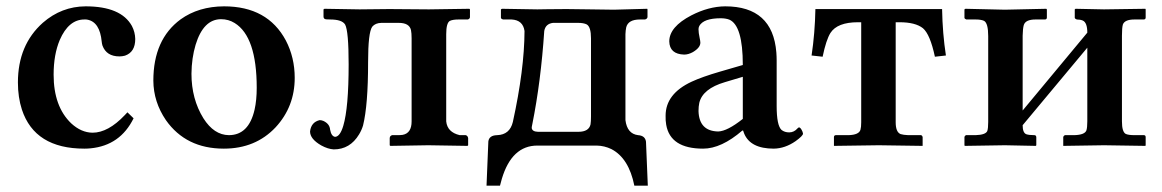

<svg xmlns="http://www.w3.org/2000/svg" viewBox="-20 -464 3704 612"><path d="M405.8 -86.9Q363.3 -0.5 269 8.8Q258.8 9.8 249 9.8Q90.8 9.8 49.8 -114.7Q37.1 -153.8 37.1 -201.2Q37.1 -320.8 116.7 -391.6Q176.3 -443.4 252.9 -443.8Q365.7 -443.8 400.4 -381.3Q410.6 -361.8 411.1 -339.8Q411.1 -297.9 378.4 -286.6Q369.6 -284.2 360.8 -284.2Q319.3 -284.2 306.6 -318.8Q304.7 -325.2 304.2 -331.1Q298.3 -394 258.3 -401.4Q253.9 -402.3 249 -401.9Q198.7 -401.9 170.4 -336.4Q150.9 -290 150.9 -226.1Q150.9 -124.5 207 -70.8Q238.8 -41.5 274.9 -41Q324.7 -41 377.9 -97.2Q382.3 -102.1 386.2 -106Z M684.6 -402.8Q628.4 -402.8 603.5 -321.3Q590.8 -278.8 590.3 -229Q590.3 -148.4 628.4 -86.9Q662.1 -33.7 709.5 -33.2Q772.9 -33.2 791.5 -114.7Q798.3 -145 798.3 -184.1Q798.3 -347.2 728 -390.6Q708.5 -402.8 684.6 -402.8ZM468.8 -207Q468.8 -338.4 555.7 -402.3Q612.8 -443.4 694.3 -443.8Q833 -443.8 891.1 -335Q919.4 -280.8 919.4 -215.8Q919.4 -124 858.4 -58.1Q794.4 9.8 693.4 9.8Q572.8 9.8 508.8 -81.1Q469.2 -139.2 468.8 -207Z M1048.3 -27.8Q1036.1 -29.3 1032.2 -50.8Q1030.8 -69.3 1010.7 -78.6Q1004.4 -81.1 999 -81.1Q971.7 -74.7 968.3 -44.9Q968.3 -21 1003.9 -0.5Q1025.4 11.2 1043.9 12.2Q1095.7 12.2 1124.5 -35.6Q1132.8 -49.3 1137.2 -64Q1153.3 -128.9 1153.3 -266.1Q1153.3 -360.4 1166.5 -378.9Q1176.3 -390.6 1195.3 -391.1H1251Q1284.7 -391.1 1290 -368.2Q1292 -358.4 1292 -341.8V-77.1Q1292 -39.6 1263.7 -34.2Q1256.8 -33.2 1249 -33.2H1230Q1222.7 -31.2 1222.2 -23.9V-1L1224.1 1Q1225.1 1 1345.2 -1L1470.2 1L1472.2 -1V-23.9Q1470.7 -31.7 1464.4 -33.2H1445.3Q1405.8 -42.5 1402.3 -77.1V-355Q1402.3 -391.1 1414.1 -397.5Q1423.3 -401.9 1441.9 -401.9H1471.2Q1477.5 -403.8 1478 -409.2V-434.1L1476.1 -436Q1475.1 -436 1347.2 -434.1L1221.2 -435.1Q1220.2 -435.1 1126 -434.1L1014.2 -436L1011.2 -434.1V-411.1Q1011.2 -402.8 1020.5 -402.3Q1024.4 -402.3 1032.2 -401.9Q1070.3 -401.9 1080.1 -385.7Q1091.3 -364.7 1091.3 -258.8Q1091.3 -120.6 1074.2 -63Q1064 -28.8 1048.3 -27.8Z M1674.8 -56.2Q1676.3 -44.4 1694.8 -43.9H1823.7Q1856.9 -43.9 1862.3 -67.4Q1863.8 -76.7 1863.8 -92.8V-341.8Q1863.8 -378.4 1850.1 -386.2Q1840.3 -391.1 1822.8 -391.1H1742.7Q1718.8 -388.2 1714.8 -365.2Q1704.1 -204.6 1676.8 -68.4Q1674.8 -59.6 1674.8 -56.2ZM1692.9 0Q1611.3 0 1579.6 106Q1576.2 117.2 1573.7 127.9H1530.8L1536.6 -13.2Q1539.1 -32.7 1564.9 -33.2Q1605 -34.7 1614.7 -75.2Q1651.4 -242.2 1651.9 -365.2Q1647 -399.9 1610.8 -401.9H1584Q1577.6 -403.3 1576.7 -407.2V-434.1L1580.1 -436Q1580.6 -436 1692.9 -434.1Q1700.7 -434.1 1724.1 -434.6Q1763.7 -435.1 1785.6 -435.1Q1807.6 -435.1 1863.8 -434.1Q1917 -433.1 1937 -433.1L2043 -436L2043.9 -434.1V-409.2Q2042.5 -403.3 2035.6 -401.9H2020Q1982.4 -401.9 1976.1 -377Q1974.1 -367.7 1973.6 -355V-81.1Q1979 -37.6 2013.7 -33.2Q2036.6 -31.7 2039.1 -12.2L2044.9 127.9H2002Q1984.4 40 1928.7 11.2Q1906.7 0.5 1881.8 0Z M2346.2 -47.9Q2279.3 9.8 2221.2 9.8Q2116.7 9.8 2103.5 -66.4Q2101.1 -80.1 2101.6 -95.2Q2101.6 -165 2184.6 -203.6Q2218.3 -219.2 2275.4 -235.8L2347.7 -256.8Q2347.7 -382.8 2304.7 -401.4Q2293 -405.8 2277.3 -405.8Q2222.7 -405.8 2209 -381.3Q2206.5 -376 2206.5 -371.1Q2206.5 -359.9 2210 -343.8Q2212.4 -332.5 2212.4 -328.1Q2212.4 -312 2188.5 -297.9Q2174.3 -290 2160.6 -290Q2114.3 -291.5 2113.3 -332Q2113.3 -378.4 2183.6 -415Q2238.8 -443.4 2291.5 -443.8Q2442.9 -443.8 2454.6 -296.9Q2455.6 -283.7 2455.6 -271V-126Q2455.6 -64 2471.2 -49.8Q2481 -42 2495.6 -42Q2511.2 -42 2522.5 -55.2Q2525.4 -57.1 2526.4 -58.1Q2532.2 -58.1 2538.1 -43.9Q2539.6 -40 2539.6 -38.1Q2539.6 -31.2 2516.1 -14.2Q2482.4 9.3 2446.3 9.8Q2372.1 9.8 2352.1 -38.1Q2350.1 -43.5 2348.6 -47.9ZM2347.7 -85V-219.2L2290.5 -202.1Q2219.7 -181.2 2209 -136.2Q2206.5 -124.5 2206.5 -109.9Q2208.5 -45.9 2269.5 -44.9Q2298.3 -45.9 2347.7 -85Z M2847.2 -393.1H2835V-74.2Q2835 -43 2850.6 -36.6Q2859.9 -33.7 2875 -33.2H2916Q2919.9 -31.7 2920.9 -26.9V1L2781.2 -1L2638.2 1V-26.9Q2638.2 -32.7 2644 -33.2H2685.1Q2717.8 -34.2 2722.7 -50.3Q2725.1 -58.6 2725.1 -74.2V-393.1H2714.8Q2648.9 -393.1 2627 -358.9Q2613.3 -336.9 2602.1 -283.2L2566.9 -287.1Q2577.6 -357.9 2579.1 -435.1H2982.9Q2984.4 -356.4 2995.1 -287.1L2960 -283.2Q2944.8 -354.5 2921.9 -374Q2897.9 -393.1 2847.2 -393.1Z M3183.1 -433.1 3314.9 -436 3316.9 -434.1V-408.2Q3316.9 -402.3 3311 -401.9H3280.8Q3248.5 -401.9 3243.2 -383.8Q3240.2 -373 3239.7 -350.1V-111.8L3445.8 -359.9Q3445.8 -391.6 3431.6 -398.4Q3423.3 -401.9 3412.1 -401.9Q3406.7 -403.8 3405.8 -407.2V-434.1L3408.2 -436Q3409.2 -436 3499 -434.1L3630.9 -436L3631.8 -434.1V-408.2Q3631.8 -402.3 3626 -401.9H3596.2Q3564.9 -401.9 3559.1 -385.7Q3556.2 -375.5 3556.2 -350.1V-77.1Q3556.2 -43.5 3568.4 -37.1Q3577.1 -33.2 3596.2 -33.2H3626Q3631.8 -33.2 3631.8 -26.9V-1L3630.9 1Q3629.9 1 3499 -1L3369.1 1V-1V-27.8Q3371.1 -32.2 3375 -33.2H3404.8Q3437.5 -34.2 3442.9 -48.3Q3445.8 -57.6 3445.8 -77.1V-312L3239.7 -64.9Q3239.7 -40.5 3251.5 -36.1Q3260.3 -33.2 3276.9 -33.2Q3282.7 -33.2 3283.2 -26.9V-1L3281.7 1Q3280.8 1 3183.1 -1L3055.2 1L3054.2 -1V-27.8Q3055.7 -31.7 3059.1 -33.2H3089.8Q3121.6 -34.2 3127 -46.4Q3129.9 -55.2 3129.9 -75.2V-349.1Q3129.9 -390.1 3116.7 -397.5Q3107.4 -401.9 3089.8 -401.9H3060.1Q3054.7 -403.8 3054.2 -407.2V-434.1L3057.1 -436Z"/></svg>

Font: Linux Libertine O
Style: Semibold
Weight: 700
Designer: Philipp H. Poll
Foundry: Philipp H. Poll
Version: Version 5.0.0